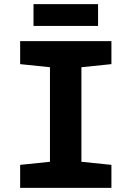

<svg xmlns="http://www.w3.org/2000/svg" viewBox="-20 -914 640 934"><path d="M78 0V-112L223 -127V-587L78 -602V-714H522V-602L376 -587V-127L522 -112V0ZM143 -788V-894H457V-788Z"/></svg>

Font: Noto Sans Mono ExtraBold
Style: Regular
Weight: 800
Designer: Monotype Design Team
Foundry: Monotype Imaging Inc.
Version: Version 2.014